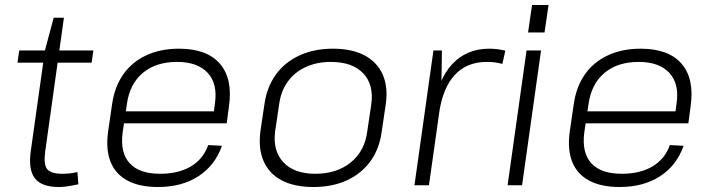

<svg xmlns="http://www.w3.org/2000/svg" viewBox="-20 -742 2850 769"><path d="M216 7Q147 7 120 -27.5Q93 -62 103 -135L160 -540L195 -671H236L161 -135Q154 -83 169 -64.5Q184 -46 230 -46Q245 -46 259.5 -47.5Q274 -49 290 -53L294 -4Q281 -1 267.5 1.5Q254 4 241 5.5Q228 7 216 7ZM57 -540H354L347 -491H50Z M613 7Q539 7 491 -18.5Q443 -44 423 -93.5Q403 -143 413 -215L429 -325Q439 -395 474 -444.5Q509 -494 566 -520.5Q623 -547 697 -547Q809 -547 861 -486.5Q913 -426 897 -316L888 -248H465L472 -296H847L834 -277L841 -329Q852 -407 811.5 -450.5Q771 -494 689 -494Q604 -494 551.5 -449.5Q499 -405 488 -324L471 -210Q461 -130 499.5 -88Q538 -46 621 -46Q695 -46 744.5 -75.5Q794 -105 814 -161L869 -158Q841 -79 774.5 -36Q708 7 613 7Z M1235 7Q1159 7 1108.5 -19.5Q1058 -46 1036 -96Q1014 -146 1023 -216L1039 -324Q1049 -394 1085 -443.5Q1121 -493 1179.5 -520Q1238 -547 1313 -547Q1389 -547 1439.5 -520.5Q1490 -494 1512.5 -444Q1535 -394 1525 -324L1509 -216Q1500 -146 1463.5 -96Q1427 -46 1369 -19.5Q1311 7 1235 7ZM1243 -46Q1329 -46 1385 -91.5Q1441 -137 1451 -216L1467 -324Q1478 -403 1434.5 -448.5Q1391 -494 1305 -494Q1249 -494 1204.5 -473.5Q1160 -453 1132.5 -415Q1105 -377 1098 -324L1082 -216Q1072 -138 1115 -92Q1158 -46 1243 -46Z M1716 -540H1750L1747 -346L1698 0H1640ZM1717 -305Q1734 -424 1791.5 -485.5Q1849 -547 1940 -547Q1956 -547 1972 -545Q1988 -543 2004 -539L1992 -486Q1965 -494 1929 -494Q1850 -494 1801.5 -442Q1753 -390 1738 -285Z M2147 -540 2071 0H2013L2089 -540ZM2177 -722 2161 -612H2095L2111 -722Z M2462 7Q2388 7 2340 -18.5Q2292 -44 2272 -93.5Q2252 -143 2262 -215L2278 -325Q2288 -395 2323 -444.5Q2358 -494 2415 -520.5Q2472 -547 2546 -547Q2658 -547 2710 -486.5Q2762 -426 2746 -316L2737 -248H2314L2321 -296H2696L2683 -277L2690 -329Q2701 -407 2660.5 -450.5Q2620 -494 2538 -494Q2453 -494 2400.5 -449.5Q2348 -405 2337 -324L2320 -210Q2310 -130 2348.5 -88Q2387 -46 2470 -46Q2544 -46 2593.5 -75.5Q2643 -105 2663 -161L2718 -158Q2690 -79 2623.5 -36Q2557 7 2462 7Z"/></svg>

Font: Pathway Extreme 8pt Thin 12pt
Style: Italic
Weight: 100
Italic angle: -8°
Version: Version 1.001;gftools[0.9.26]